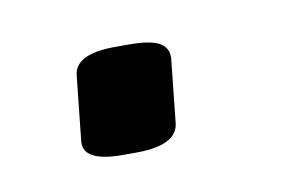

<svg xmlns="http://www.w3.org/2000/svg" viewBox="-31 -151 300 196"><g transform="rotate(-10 119.0 -53.0)"><path d="M84 2Q42 2 45 -20L52 -86Q54 -108 96 -108H110Q133 -108 142 -102.5Q151 -97 150 -86L143 -20Q140 2 98 2Z"/></g></svg>

Font: Asap Expanded Expanded Regular
Style: Italic
Weight: 400
Width: 7
Italic angle: -6°
Designer: Pablo Cosgaya
Foundry: Omnibus-Type
Version: Version 3.001; ttfautohint (v1.8.4.7-5d5b)